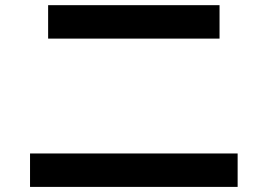

<svg xmlns="http://www.w3.org/2000/svg" viewBox="-20 -733 1040 746"><path d="M167 -583V-712.9H833V-583ZM96.7 -6.8V-136.7H903.3V-6.8Z"/></svg>

Font: Mgen+ 1c bold
Style: Bold
Weight: 700
Designer: [Source Han Sans]
Ryoko NISHIZUKA  (kana & ideographs); Paul D. Hunt (Latin, Greek & Cyrillic); Wenlong ZHANG  (bopomofo
Version: Version 1.059.20150602